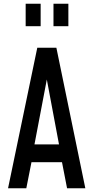

<svg xmlns="http://www.w3.org/2000/svg" viewBox="-20 -1005 498 1025"><path d="M23 0 179 -750H281L435.5 0H338L311 -139H148L120.5 0ZM164 -234H295L223 -617.5H237ZM117 -865V-985H197V-865ZM265.5 -865V-985H345V-865Z"/></svg>

Font: Mohave Light Medium
Style: Regular
Weight: 500
Version: Version 2.003